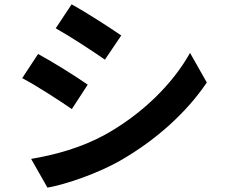

<svg xmlns="http://www.w3.org/2000/svg" viewBox="-20 -812 1040 882"><path d="M309 -792 236 -682C302 -645 406 -577 462 -538L537 -649C485 -685 375 -756 309 -792ZM123 -82 198 50C287 34 430 -16 532 -74C696 -168 837 -295 930 -433L853 -569C773 -426 634 -289 464 -194C355 -134 235 -101 123 -82ZM155 -564 82 -453C149 -418 253 -350 310 -311L383 -423C332 -459 222 -528 155 -564Z"/></svg>

Font: Noto Sans HK
Style: Bold
Weight: 700
Designer: Ryoko NISHIZUKA 西塚涼子 (kana, bopomofo & ideographs); Paul D. Hunt (Latin, Greek & Cyrillic); Sandoll Communications 산돌커뮤니
Foundry: Adobe
Version: Version 2.002;hotconv 1.0.116;makeotfexe 2.5.65601